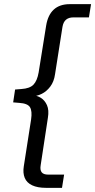

<svg xmlns="http://www.w3.org/2000/svg" viewBox="-20 -725 459 925"><path d="M202 180Q160.8 180 134.8 167.7Q108.8 155.4 99.2 132.1Q89.6 108.8 94.5 77.1L129.8 -149.3Q135.8 -189.8 124.5 -208.4Q113.1 -227 71.9 -229.4L43.4 -231.8L52.7 -293.7L82.7 -296.1Q123.4 -298.6 141.2 -317.1Q159.1 -335.7 166.1 -375.7L202.4 -602.1Q210.8 -653 239.2 -679Q267.7 -705 315.9 -705H418.7L408.4 -641.2H333.1Q311.5 -641.2 298.2 -630.2Q285 -619.1 281 -595.6L245.2 -367.6Q240.2 -331.6 222.2 -307.9Q204.3 -284.3 181.1 -272.9Q157.9 -261.5 137 -261.5V-265.5Q157.9 -265.5 176.9 -253.6Q195.9 -241.7 206.4 -218.1Q216.8 -194.5 210.8 -158L176 70.6Q172 93.6 180.7 104.9Q189.5 116.2 212.1 116.2H288.9L278.7 180Z"/></svg>

Font: Mulish ExtraLight
Style: Italic
Weight: 200
Italic angle: -9°
Designer: Vernon Adams
Foundry: Vernon Adams
Version: Version 3.603